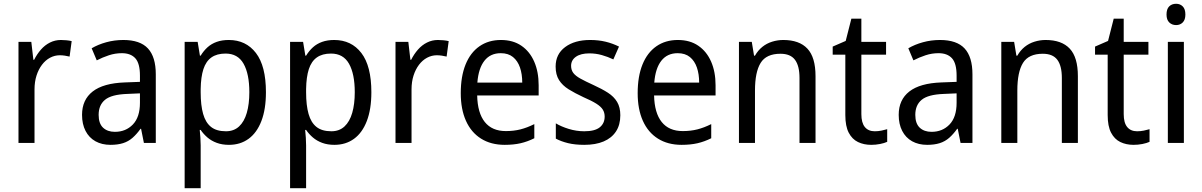

<svg xmlns="http://www.w3.org/2000/svg" viewBox="-20 -758 6375 1018"><path d="M303 -546Q317 -546 332.5 -544.5Q348 -543 360 -540L349 -458Q337 -461 323.5 -463Q310 -465 297 -465Q270 -465 245.5 -452Q221 -439 202.5 -414.5Q184 -390 173.5 -357Q163 -324 163 -284V0H78V-536H146L157 -441H161Q176 -471 197 -495Q218 -519 245 -532.5Q272 -546 303 -546Z M634 -546Q723 -546 764.5 -501Q806 -456 806 -364V0H743L728 -75H725Q705 -47 683 -27.5Q661 -8 632.5 1Q604 10 566 10Q520 10 486 -9Q452 -28 433.5 -64Q415 -100 415 -149Q415 -229 471.5 -273Q528 -317 642 -321L722 -324V-357Q722 -422 697.5 -449Q673 -476 626 -476Q591 -476 557.5 -465Q524 -454 493 -438L466 -502Q500 -522 543.5 -534Q587 -546 634 -546ZM654 -260Q571 -257 537 -229Q503 -201 503 -149Q503 -103 526.5 -81Q550 -59 589 -59Q647 -59 684.5 -98Q722 -137 722 -213V-263Z M1193 -546Q1284 -546 1337 -477Q1390 -408 1390 -269Q1390 -179 1366 -116.5Q1342 -54 1298 -22Q1254 10 1194 10Q1158 10 1129.5 -0.5Q1101 -11 1080 -29Q1059 -47 1044 -69H1039Q1041 -51 1042.5 -28Q1044 -5 1044 13V240H959V-536H1028L1040 -463H1044Q1060 -489 1080.5 -507.5Q1101 -526 1129 -536Q1157 -546 1193 -546ZM1176 -474Q1130 -474 1101 -453.5Q1072 -433 1058.5 -391.5Q1045 -350 1044 -286V-268Q1044 -200 1057 -154Q1070 -108 1099 -85Q1128 -62 1178 -62Q1220 -62 1247.5 -87.5Q1275 -113 1288.5 -159.5Q1302 -206 1302 -269Q1302 -366 1271.5 -420Q1241 -474 1176 -474Z M1752 -546Q1843 -546 1896 -477Q1949 -408 1949 -269Q1949 -179 1925 -116.5Q1901 -54 1857 -22Q1813 10 1753 10Q1717 10 1688.5 -0.5Q1660 -11 1639 -29Q1618 -47 1603 -69H1598Q1600 -51 1601.5 -28Q1603 -5 1603 13V240H1518V-536H1587L1599 -463H1603Q1619 -489 1639.5 -507.5Q1660 -526 1688 -536Q1716 -546 1752 -546ZM1735 -474Q1689 -474 1660 -453.5Q1631 -433 1617.5 -391.5Q1604 -350 1603 -286V-268Q1603 -200 1616 -154Q1629 -108 1658 -85Q1687 -62 1737 -62Q1779 -62 1806.5 -87.5Q1834 -113 1847.5 -159.5Q1861 -206 1861 -269Q1861 -366 1830.5 -420Q1800 -474 1735 -474Z M2302 -546Q2316 -546 2331.5 -544.5Q2347 -543 2359 -540L2348 -458Q2336 -461 2322.5 -463Q2309 -465 2296 -465Q2269 -465 2244.5 -452Q2220 -439 2201.5 -414.5Q2183 -390 2172.5 -357Q2162 -324 2162 -284V0H2077V-536H2145L2156 -441H2160Q2175 -471 2196 -495Q2217 -519 2244 -532.5Q2271 -546 2302 -546Z M2636 -546Q2700 -546 2744.5 -515.5Q2789 -485 2812.5 -431Q2836 -377 2836 -306V-252H2510Q2512 -159 2550.5 -111Q2589 -63 2662 -63Q2704 -63 2739.5 -72Q2775 -81 2813 -100V-25Q2777 -7 2740 1.5Q2703 10 2656 10Q2583 10 2530.5 -23Q2478 -56 2450.5 -117.5Q2423 -179 2423 -264Q2423 -353 2448.5 -416Q2474 -479 2522 -512.5Q2570 -546 2636 -546ZM2635 -476Q2580 -476 2548.5 -436Q2517 -396 2511 -320H2749Q2749 -365 2737 -400Q2725 -435 2700 -455.5Q2675 -476 2635 -476Z M3269 -147Q3269 -96 3246 -61Q3223 -26 3180.5 -8Q3138 10 3078 10Q3029 10 2992 1Q2955 -8 2927 -23V-104Q2955 -87 2995.5 -74.5Q3036 -62 3078 -62Q3134 -62 3160 -83Q3186 -104 3186 -140Q3186 -161 3176 -177Q3166 -193 3141.5 -208.5Q3117 -224 3073 -243Q3028 -264 2995 -284.5Q2962 -305 2944 -333.5Q2926 -362 2926 -405Q2926 -471 2976.5 -508.5Q3027 -546 3109 -546Q3153 -546 3190.5 -537Q3228 -528 3262 -511L3232 -443Q3203 -457 3171 -466Q3139 -475 3105 -475Q3059 -475 3033.5 -457Q3008 -439 3008 -409Q3008 -387 3019.5 -371.5Q3031 -356 3057 -341.5Q3083 -327 3127 -307Q3171 -287 3203 -266.5Q3235 -246 3252 -217.5Q3269 -189 3269 -147Z M3574 -546Q3638 -546 3682.5 -515.5Q3727 -485 3750.5 -431Q3774 -377 3774 -306V-252H3448Q3450 -159 3488.5 -111Q3527 -63 3600 -63Q3642 -63 3677.5 -72Q3713 -81 3751 -100V-25Q3715 -7 3678 1.5Q3641 10 3594 10Q3521 10 3468.5 -23Q3416 -56 3388.5 -117.5Q3361 -179 3361 -264Q3361 -353 3386.5 -416Q3412 -479 3460 -512.5Q3508 -546 3574 -546ZM3573 -476Q3518 -476 3486.5 -436Q3455 -396 3449 -320H3687Q3687 -365 3675 -400Q3663 -435 3638 -455.5Q3613 -476 3573 -476Z M4133 -546Q4218 -546 4261 -500Q4304 -454 4304 -354V0H4219V-345Q4219 -409 4195 -441Q4171 -473 4118 -473Q4043 -473 4013 -424.5Q3983 -376 3983 -278V0H3898V-536H3966L3978 -463H3983Q3999 -491 4022 -509.5Q4045 -528 4074 -537Q4103 -546 4133 -546Z M4618 -62Q4636 -62 4653.5 -65.5Q4671 -69 4684 -73V-6Q4669 1 4646 5.5Q4623 10 4599 10Q4560 10 4529 -5Q4498 -20 4480 -54.5Q4462 -89 4462 -148V-468H4395V-511L4464 -541L4494 -659H4547V-536H4678V-468H4547V-153Q4547 -107 4565.5 -84.5Q4584 -62 4618 -62Z M4964 -546Q5053 -546 5094.5 -501Q5136 -456 5136 -364V0H5073L5058 -75H5055Q5035 -47 5013 -27.5Q4991 -8 4962.5 1Q4934 10 4896 10Q4850 10 4816 -9Q4782 -28 4763.5 -64Q4745 -100 4745 -149Q4745 -229 4801.5 -273Q4858 -317 4972 -321L5052 -324V-357Q5052 -422 5027.5 -449Q5003 -476 4956 -476Q4921 -476 4887.5 -465Q4854 -454 4823 -438L4796 -502Q4830 -522 4873.5 -534Q4917 -546 4964 -546ZM4984 -260Q4901 -257 4867 -229Q4833 -201 4833 -149Q4833 -103 4856.5 -81Q4880 -59 4919 -59Q4977 -59 5014.5 -98Q5052 -137 5052 -213V-263Z M5524 -546Q5609 -546 5652 -500Q5695 -454 5695 -354V0H5610V-345Q5610 -409 5586 -441Q5562 -473 5509 -473Q5434 -473 5404 -424.5Q5374 -376 5374 -278V0H5289V-536H5357L5369 -463H5374Q5390 -491 5413 -509.5Q5436 -528 5465 -537Q5494 -546 5524 -546Z M6009 -62Q6027 -62 6044.5 -65.5Q6062 -69 6075 -73V-6Q6060 1 6037 5.5Q6014 10 5990 10Q5951 10 5920 -5Q5889 -20 5871 -54.5Q5853 -89 5853 -148V-468H5786V-511L5855 -541L5885 -659H5938V-536H6069V-468H5938V-153Q5938 -107 5956.5 -84.5Q5975 -62 6009 -62Z M6257 -536V0H6172V-536ZM6216 -738Q6237 -738 6251 -724Q6265 -710 6265 -681Q6265 -653 6251 -639Q6237 -625 6216 -625Q6194 -625 6179.5 -639Q6165 -653 6165 -681Q6165 -710 6179 -724Q6193 -738 6216 -738Z"/></svg>

Font: Noto Sans Thai SemiCondensed
Style: Regular
Weight: 400
Width: 4
Designer: Monotype Design Team
Foundry: Monotype Imaging Inc.
Version: Version 2.001